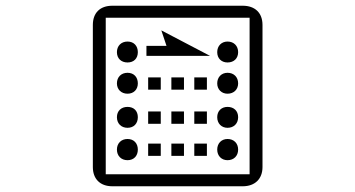

<svg xmlns="http://www.w3.org/2000/svg" viewBox="-20 -635 1240 670"><path d="M349 -573H851V-27H349ZM388 -226C388 -204 403 -189 425 -189C447 -189 461 -204 461 -226C461 -248 447 -262 425 -262C403 -262 388 -248 388 -226ZM388 -113C388 -91 403 -76 425 -76C447 -76 461 -91 461 -113C461 -135 447 -150 425 -150C403 -150 388 -135 388 -113ZM541 -203V-246H497V-203ZM541 -91V-134H497V-91ZM622 -203V-246H578V-203ZM622 -91V-134H578V-91ZM702 -203V-246H658V-203ZM702 -91V-134H658V-91ZM738 -226C738 -204 753 -189 774 -189C796 -189 811 -204 811 -226C811 -248 796 -262 774 -262C753 -262 738 -248 738 -226ZM738 -113C738 -91 753 -76 774 -76C796 -76 811 -91 811 -113C811 -135 796 -150 774 -150C753 -150 738 -135 738 -113ZM388 -453C388 -431 403 -417 425 -417C447 -417 461 -431 461 -453C461 -475 447 -490 425 -490C403 -490 388 -475 388 -453ZM388 -344C388 -323 403 -308 425 -308C447 -308 461 -323 461 -344C461 -366 447 -381 425 -381C403 -381 388 -366 388 -344ZM541 -322V-365H497V-322ZM896 -548C896 -590 870 -615 827 -615H372C329 -615 304 -590 304 -548V-52C304 -11 329 15 372 15H827C870 15 896 -11 896 -52ZM622 -322V-365H578V-322ZM561 -475H491V-440H713L543 -529ZM702 -322V-365H658V-322ZM738 -453C738 -431 753 -417 774 -417C796 -417 811 -431 811 -453C811 -475 796 -490 774 -490C753 -490 738 -475 738 -453ZM738 -344C738 -323 753 -308 774 -308C796 -308 811 -323 811 -344C811 -366 796 -381 774 -381C753 -381 738 -366 738 -344Z"/></svg>

Font: CryptoKit 1.4
Style: Regular
Weight: 400
Monospace: yes
Designer: Oceane Juvin
Foundry: http://www.head-geneve.ch
Version: Version 1.000